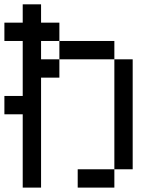

<svg xmlns="http://www.w3.org/2000/svg" viewBox="-20 -853 707 873"><path d="M0 -333.3V-416.7H83.3V-666.7H0V-750H83.3V-833.3H166.7V-750H250V-666.7H166.7V-583.3H250V-500H166.7V0H83.3V-333.3ZM333.3 0V-83.3H500V0ZM500 -83.3V-583.3H583.3V-83.3ZM500 -583.3H250V-666.7H500Z"/></svg>

Font: Galmuri11 Condensed
Style: Regular
Weight: 400
Width: 3
Designer: Lee Minseo (quiple)
Version: Version 2.399;hotconv 1.1.1;makeotfexe 2.6.0 DEVELOPMENT